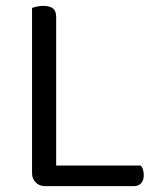

<svg xmlns="http://www.w3.org/2000/svg" viewBox="-20 -633 541 653"><path d="M89 -355H171V-8L133 0Q114 0 101.5 -12.5Q89 -25 89 -44ZM133 0V-70H458Q463 -66 466 -57Q469 -48 469 -37Q469 -20 460 -10Q451 0 436 0ZM171 -295H89V-606Q94 -608 104.5 -610.5Q115 -613 127 -613Q149 -613 160 -604.5Q171 -596 171 -576Z"/></svg>

Font: Baloo Bhaina 2
Style: Regular
Weight: 400
Designer: Yesha Goshar, Manish Minz, Shuchita Grover and Ek Type
Foundry: Ek Type
Version: Version 1.700